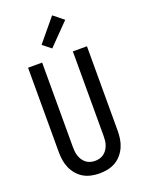

<svg xmlns="http://www.w3.org/2000/svg" viewBox="-180 -1062 859 1152"><g transform="rotate(-20 250.0 -486.5)"><path d="M250 8Q224 8 197.5 2.5Q171 -3 148.5 -16Q126 -29 108.5 -49.5Q91 -70 80.5 -94Q70 -118 66 -144Q62 -170 62 -196V-735H152V-196Q152 -181 153.5 -166.5Q155 -152 160 -137.5Q165 -123 173.5 -110.5Q182 -98 194 -89Q206 -80 220.5 -76Q235 -72 250 -72Q265 -72 279.5 -76Q294 -80 306 -89Q318 -98 326.5 -110.5Q335 -123 340 -137.5Q345 -152 346.5 -166.5Q348 -181 348 -196V-735H438V-196Q438 -170 434 -144Q430 -118 419.5 -94Q409 -70 391.5 -49.5Q374 -29 351.5 -16Q329 -3 302.5 2.5Q276 8 250 8ZM238 -794 185 -836 305 -981 370 -929Z"/></g></svg>

Font: Iosevka Fixed Medium
Style: Regular
Weight: 500
Monospace: yes
Designer: Belleve Invis
Foundry: Belleve Invis
Version: Version 32.3.0